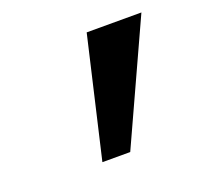

<svg xmlns="http://www.w3.org/2000/svg" viewBox="-61 -765 401 389"><g transform="rotate(-20 139.0 -571.0)"><path d="M100 -442 160 -700H278L160 -442Z"/></g></svg>

Font: Lexend
Style: Italic
Weight: 400
Italic angle: -8.13011°
Designer: Bonnie Shaver-Troup, Thomas Jockin
Foundry: Lexend
Version: Version 1.007